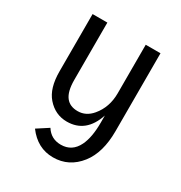

<svg xmlns="http://www.w3.org/2000/svg" viewBox="-174 -661 933 990"><g transform="rotate(30 293.0 -166.0)"><path d="M252.4 9.8Q183.1 9.8 135.3 -44.9Q90.8 -95.7 90.8 -195.8V-537.1H178.7V-195.8Q178.7 -127 203.6 -95.2Q227.1 -64.9 273.9 -64.9Q323.2 -64.9 358.4 -106.9Q407.2 -165 407.2 -248V-537.1H495.1V-73.2Q495.1 54.2 438.5 127Q377.4 205.1 282.7 205.1Q189.9 205.1 128.9 123L195.8 79.6Q226.6 128.4 285.2 128.4Q351.6 128.4 382.3 65.4Q407.2 14.2 407.2 -73.2V-115.7Q365.7 9.8 252.4 9.8Z"/></g></svg>

Font: Consola Mono
Style: Book
Weight: 400
Monospace: yes
Designer: Wojciech Kalinowski "wmk69" (wmk69@o2.pl)
Foundry: Wojciech Kalinowski "wmk69" (wmk69@o2.pl)
Version: Version 2.1.0